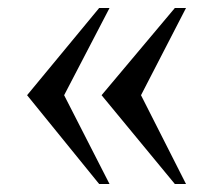

<svg xmlns="http://www.w3.org/2000/svg" viewBox="-20 -457 520 482"><path d="M255 5H229L48 -218L229 -437H255L141 -218ZM447 5H419L235 -218L419 -437H447L334 -218Z"/></svg>

Font: Pochaevsk
Style: Regular
Weight: 400
Version: Version 1.210; ttfautohint (v1.8.4.7-5d5b)